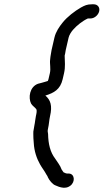

<svg xmlns="http://www.w3.org/2000/svg" viewBox="-20 -736 483 894"><path d="M416.3 -716H408.3C385.2 -716 374.8 -710.7 356.8 -701C327.4 -684 293.5 -658.2 271.7 -631C256.4 -612 239.8 -588.4 233.5 -561L220.1 -503C218.9 -497.7 218 -492.3 217.4 -487C214.9 -476.1 214.7 -468.2 213.5 -459C210.7 -438 217.5 -418.1 212.2 -395L205.7 -367C205.1 -364.3 204.2 -362 203.1 -360L202.9 -359L190 -355C179.7 -351.2 166.3 -348.9 156.9 -346C117.5 -331.6 111.2 -281 124.6 -254C131.1 -242.9 141 -238 148.6 -228C153 -222.3 149.9 -207.4 147.2 -196C144 -181.8 143.3 -165.7 140.1 -152C139.5 -146.7 138.6 -141.3 137.4 -136C135.4 -127.3 134.6 -119.7 135.1 -113L135.5 -93C136.3 -85 136.9 -77.3 137.2 -70C139.2 -32 150.9 1.9 166.3 29C175.6 45.9 187.3 59.8 196.2 77C199.8 81.7 202.1 86 203.2 90C209.2 102.7 224.1 122.1 237.7 127C247.5 131.7 260.5 136.8 274.1 138H281.1C290.5 138 299.2 135 307.2 129C332.2 110.4 327.7 72 299.4 72H292.4C290.5 71.3 288.6 71 286.6 71C283.1 69 279.7 67.7 276.5 67C276.2 65.7 275.1 64.3 273.5 63C270.4 59 268.1 55.7 266.8 53C260.9 34.9 246.4 17.8 236.5 2C214.2 -27 204.7 -65.4 203.9 -112C202.1 -122.6 201 -125.8 203.6 -137C208.5 -158.2 208.4 -174.8 213.2 -196C224.3 -243.7 215.3 -270.9 191.2 -291C231.3 -303.4 260.7 -319.4 271.7 -367L278.2 -395C285.1 -425 281.6 -451.3 281.1 -477L283.4 -487C284 -492.3 284.9 -497.7 286.1 -503L299.5 -561C302.4 -573.4 311.6 -587.4 319.8 -597C337 -617.1 365.2 -639.3 389.1 -650H401.1C419.3 -650 437.6 -665.4 441.8 -683.5C446 -701.6 434.6 -716 416.3 -716Z"/></svg>

Font: HoneyBee
Style: RegIt
Weight: 400
Foundry: Cannot Into Space Fonts
Version: Version 0.89